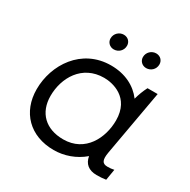

<svg xmlns="http://www.w3.org/2000/svg" viewBox="-159 -848 988 1001"><g transform="rotate(30 335.5 -347.5)"><path d="M549 5C569 5 585 4 605 1L616 -65C603 -62 590 -61 576 -61C544 -61 536 -80 544 -127L614 -520H553C540 -495 529 -466 522 -439C481 -494 415 -528 330 -528C153 -528 55 -374 55 -227C55 -90 146 4 290 4C352 4 416 -18 466 -61C473 -19 501 5 549 5ZM331 -454C381 -454 495 -431 495 -292C495 -188 438 -69 305 -69C200 -69 135 -131 135 -233C135 -341 198 -454 331 -454ZM299 -607C326 -607 350 -628 350 -658C350 -681 333 -700 307 -700C280 -700 256 -678 256 -649C256 -626 274 -607 299 -607ZM494 -607C521 -607 545 -628 545 -658C545 -681 528 -700 502 -700C475 -700 451 -678 451 -649C451 -626 469 -607 494 -607Z"/></g></svg>

Font: Fixel Display 20240404
Style: Italic
Weight: 400
Italic angle: -10°
Designer: AlfaBravo + MacPaw
Foundry: Kyrylo Tkachov, Marchela Mozhyna, Serhii Makarenko, Maria Weinstein, Zakhar Kryvoshyya
Version: Version 1.211;Glyphs 3.2 (3225)